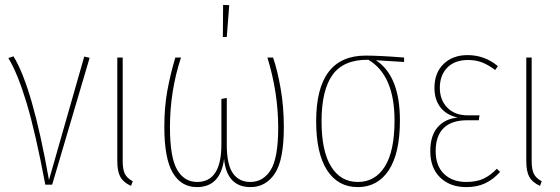

<svg xmlns="http://www.w3.org/2000/svg" viewBox="-20 -754 2288 784"><path d="M180 -19 324 -523 346 -518 193 0H165Q125 -213 88.5 -334Q52 -455 14 -517L35 -524Q113 -398 180 -19Z M481 -96Q481 -62 490 -44Q499 -26 522 -14L515 5Q484 -9 471.5 -31.5Q459 -54 459 -96V-519H481Z M1139 -235Q1139 -100 1102 -45Q1065 10 1003 10Q954 10 927 -19.5Q900 -49 895 -105Q880 10 784 10Q720 10 685.5 -48.5Q651 -107 651 -236Q651 -317 663.5 -385Q676 -453 696 -519H719Q674 -382 674 -235Q674 -112 703 -61.5Q732 -11 785 -11Q884 -11 884 -164V-350L906 -354V-163Q906 -82 931 -46.5Q956 -11 1002 -11Q1055 -11 1085.5 -60Q1116 -109 1116 -233Q1116 -375 1072 -519H1095Q1113 -467 1126 -392.5Q1139 -318 1139 -235ZM891 -734 916 -733 906 -603H890Z M1630 -501 1515 -508Q1613 -444 1613 -262Q1613 -128 1567.5 -59Q1522 10 1441 10Q1360 10 1315.5 -59Q1271 -128 1271 -259Q1271 -527 1473 -527Q1530 -527 1630 -519ZM1484 -510Q1383 -511 1338 -448.5Q1293 -386 1293 -259Q1293 -137 1332 -74Q1371 -11 1441 -11Q1512 -11 1551.5 -74Q1591 -137 1591 -262Q1591 -447 1484 -510Z M2013 -484 2002 -468Q1976 -488 1950 -498.5Q1924 -509 1891 -509Q1837 -509 1806.5 -478Q1776 -447 1776 -395Q1776 -346 1806.5 -314.5Q1837 -283 1890 -283H1938L1935 -263H1888Q1824 -263 1791.5 -231Q1759 -199 1759 -137Q1759 -77 1793 -44Q1827 -11 1884 -11Q1926 -11 1954.5 -24.5Q1983 -38 2009 -65L2022 -52Q1995 -22 1962 -6Q1929 10 1884 10Q1818 10 1777.5 -29Q1737 -68 1737 -137Q1737 -200 1767 -234.5Q1797 -269 1849 -274Q1803 -284 1778.5 -315.5Q1754 -347 1754 -395Q1754 -457 1791.5 -493Q1829 -529 1889 -529Q1959 -529 2013 -484Z M2151 -96Q2151 -62 2160 -44Q2169 -26 2192 -14L2185 5Q2154 -9 2141.5 -31.5Q2129 -54 2129 -96V-519H2151Z"/></svg>

Font: Fira Sans Extra Condensed Thin
Style: Regular
Weight: 250
Width: 1
Designer: Carrois Corporate & Edenspiekermann AG
Foundry: Carrois Corporate GbR & Edenspiekermann AG
Version: Version 4.203